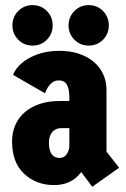

<svg xmlns="http://www.w3.org/2000/svg" viewBox="-20 -710 490 748"><path d="M339.4 17.6 264.4 -82.6 350 -176.8 444.1 -56.6ZM253.1 -158.1 319.3 -83.4Q314.2 -68.4 304.5 -51.9Q294.9 -35.4 279.8 -21.1Q264.7 -6.8 242.6 2.1Q220.5 11 190.1 11Q121 11 74 -33Q27 -77 27 -159.1Q27 -195.3 40.2 -224.2Q53.4 -253.2 77.5 -273.7Q101.6 -294.1 135.4 -305.3Q169.1 -316.4 210.1 -316.4H264.6V-210.7H218.9Q203.9 -210.7 193.1 -203.8Q182.4 -196.9 176.5 -184Q170.7 -171 170.7 -153.1Q170.7 -133.7 175.6 -120.8Q180.4 -107.8 189.7 -101.2Q199 -94.7 211.9 -94.7Q225.9 -94.7 234.4 -102.9Q242.9 -111.1 247.4 -125.4Q251.9 -139.7 253.1 -158.1ZM212.3 -512Q252.7 -512 286 -501.2Q319.2 -490.5 343.8 -470.2Q368.3 -449.9 381.6 -421.8Q394.9 -393.6 394.9 -358.7V-83.9L250.1 -108.3V-333.6Q250.1 -347.6 247.8 -359.4Q245.5 -371.1 240.8 -379.5Q236.1 -387.9 228.3 -392.3Q220.6 -396.7 209.3 -396.7Q193.9 -396.7 183.1 -388.2Q172.4 -379.7 165.6 -368.2Q158.8 -356.7 155.3 -346.6L30.9 -418.3Q39.9 -442.6 64.7 -464Q89.5 -485.4 127.1 -498.7Q164.6 -512 212.3 -512ZM106.8 -532.4Q74.1 -532.4 51.2 -555.2Q28.4 -578.1 28.4 -610.8Q28.4 -644.2 51.2 -667.2Q74.1 -690.1 106.6 -690.1Q139.9 -690.1 162.6 -667.2Q185.2 -644.2 185.2 -610.8Q185.2 -578.1 162.6 -555.2Q139.9 -532.4 106.8 -532.4ZM325.5 -532.4Q292.9 -532.4 270 -555.2Q247.1 -578.1 247.1 -610.8Q247.1 -644.2 270 -667.2Q292.9 -690.1 325.3 -690.1Q358.6 -690.1 381.3 -667.2Q403.9 -644.2 403.9 -610.8Q403.9 -578.1 381.3 -555.2Q358.6 -532.4 325.5 -532.4Z"/></svg>

Font: League Mono Thin Condensed
Style: Regular
Weight: 100
Width: 1
Designer: Tyler Finck
Foundry: The League of Moveable Type / Tyler Finck
Version: Version 2.300;RELEASE